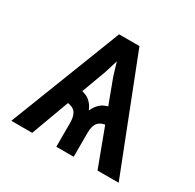

<svg xmlns="http://www.w3.org/2000/svg" viewBox="-125 -680 825 814"><g transform="rotate(30 287.0 -273.0)"><path d="M446.3 0 304.2 -379.9 254.9 -545.9H336.4L549.8 0ZM244.6 0V-117.7Q244.6 -151.9 230.5 -168.5Q216.3 -185.1 181.6 -186.5V-264.6Q213.9 -264.6 242.4 -252.2Q271 -239.7 287.1 -202.1Q304.2 -239.7 332.5 -252.2Q360.8 -264.6 392.6 -264.6V-186.5Q358.9 -185.1 344.2 -168.7Q329.6 -152.3 329.6 -117.7V0ZM24.4 0 236.8 -545.9H317.4L266.6 -379.9L126.5 0Z"/></g></svg>

Font: Inter Cardless
Style: Regular
Weight: 400
Designer: Rasmus Andersson
Foundry: rsms
Version: Version 4.001;git-9221beed3